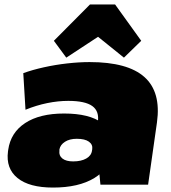

<svg xmlns="http://www.w3.org/2000/svg" viewBox="-20 -833 771 866"><path d="M412 -216 421 -281Q429 -331 396.5 -354.5Q364 -378 288 -378Q242 -378 193 -368Q144 -358 95 -338L85 -503Q126 -518 178 -529.5Q230 -541 283.5 -547Q337 -553 384 -553Q556 -553 631.5 -485.5Q707 -418 688 -281L648 0H433ZM219 13Q112 13 59 -30Q6 -73 16 -150L17 -157Q28 -235 93.5 -278Q159 -321 269 -321Q383 -321 440.5 -278.5Q498 -236 487 -158L486 -151Q476 -73 405.5 -30Q335 13 219 13ZM310 -105Q346 -105 369 -118Q392 -131 395 -154L396 -160Q399 -181 381 -194Q363 -207 326 -207Q294 -207 273 -193.5Q252 -180 248 -159V-153Q245 -131 261.5 -118Q278 -105 310 -105ZM223 -649 386 -813H499L617 -649L539 -573L354 -722H506L279 -573Z"/></svg>

Font: Pathway Extreme 28pt Black
Style: Italic
Weight: 900
Italic angle: -8°
Designer: Eduardo Rodriguez Tunni
Foundry: Eduardo Rodriguez Tunni
Version: Version 1.001;gftools[0.9.26]